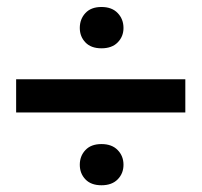

<svg xmlns="http://www.w3.org/2000/svg" viewBox="-20 -616 586 558"><path d="M26.9 -289.1V-385.7H518.6V-289.1ZM274.9 -77.6Q244.6 -77.6 228.3 -94.7Q211.9 -111.8 211.9 -137.2Q211.9 -162.6 228.3 -179.9Q244.6 -197.3 274.9 -197.3Q305.2 -197.3 322 -179.9Q338.9 -162.6 338.9 -137.2Q338.9 -111.8 322 -94.7Q305.2 -77.6 274.9 -77.6ZM274.9 -475.6Q244.6 -475.6 228.3 -492.7Q211.9 -509.8 211.9 -534.7Q211.9 -560.5 228.3 -578.1Q244.6 -595.7 274.9 -595.7Q305.2 -595.7 322 -578.1Q338.9 -560.5 338.9 -534.7Q338.9 -509.8 322 -492.7Q305.2 -475.6 274.9 -475.6Z"/></svg>

Font: Heebo Medium
Style: Regular
Weight: 500
Designer: Oded Ezer
Foundry: Ezer Type House
Version: Version 3.100